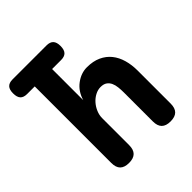

<svg xmlns="http://www.w3.org/2000/svg" viewBox="-202 -862 1004 1004"><g transform="rotate(-45 300.0 -360.0)"><path d="M52.6 -622Q27.3 -622 15.1 -634.9Q3 -647.9 3 -676Q3 -704.1 15.1 -717Q27.3 -730 52.6 -730H304.1Q329.4 -730 341.7 -717Q354 -704.1 354 -676Q354 -647.9 341.7 -634.9Q329.4 -622 304.1 -622ZM240.9 -56Q240.9 -22.5 224.7 -6.3Q208.4 10 174.9 10Q141.4 10 125.1 -6.3Q108.9 -22.5 108.9 -56V-730H237.4V-391.8Q252.8 -443.3 291.1 -471.6Q329.3 -500 372.4 -500Q418 -500 451.1 -484.7Q484.2 -469.5 505.7 -442.7Q527.2 -416 537.7 -379.2Q548.1 -342.5 548.1 -299.5V-56Q548.1 -22.5 531.9 -6.3Q515.6 10 482.1 10Q448.6 10 432.3 -6.3Q416.1 -22.5 416.1 -56V-270.7Q416.1 -290.4 414 -309.3Q412 -328.3 405.2 -343.1Q398.4 -358 385.4 -367.2Q372.5 -376.5 349.7 -376.5Q329.5 -376.5 309.7 -366.1Q289.8 -355.7 274.6 -338.5Q259.4 -321.3 250.2 -299.6Q240.9 -277.9 240.9 -255.3Z"/></g></svg>

Font: Maple Mono
Style: Regular
Weight: 400
Monospace: yes
Designer: subframe7536
Version: Version 7.300